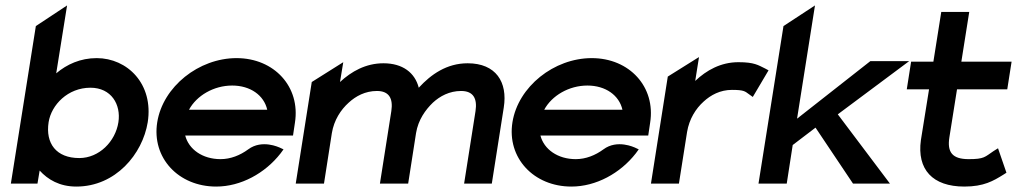

<svg xmlns="http://www.w3.org/2000/svg" viewBox="-20 -676 3745 707"><path d="M20 0H118L126 -48C156 -15 199 11 261 11C406 11 505 -109 524 -226C546 -367 449 -462 336 -462C276 -462 226 -439 187 -406L227 -656L112 -580ZM159 -226C169 -290 230 -353 313 -353C390 -353 426 -291 416 -226C405 -155 345 -94 272 -94C187 -94 147 -148 159 -226Z M559 -226C538 -95 637 11 776 11C867 11 956 -38 1013 -111L1024 -126L1009 -133C1008 -133 945 -164 894 -126C864 -104 829 -90 792 -90C726 -90 675 -126 662 -177H1059L1066 -224C1087 -356 990 -462 851 -462C712 -462 580 -357 559 -226ZM676 -272C704 -324 767 -361 835 -361C902 -361 952 -325 964 -272Z M1069 0H1173L1202 -186C1210 -234 1235 -272 1264 -298C1290 -322 1325 -341 1368 -341C1413 -341 1428 -313 1421 -267L1379 0H1483L1512 -186C1520 -235 1547 -272 1574 -298C1600 -322 1635 -341 1678 -341C1723 -341 1738 -313 1731 -267L1689 0H1791L1835 -280C1850 -374 1806 -443 1702 -443C1625 -443 1567 -402 1522 -353C1508 -408 1463 -443 1392 -443C1327 -443 1274 -413 1232 -374L1244 -447L1128 -374Z M1867 -226C1846 -95 1945 11 2084 11C2175 11 2264 -38 2321 -111L2332 -126L2317 -133C2316 -133 2253 -164 2202 -126C2172 -104 2137 -90 2100 -90C2034 -90 1983 -126 1970 -177H2367L2374 -224C2395 -356 2298 -462 2159 -462C2020 -462 1888 -357 1867 -226ZM1984 -272C2012 -324 2075 -361 2143 -361C2210 -361 2260 -325 2272 -272Z M2377 0H2480L2510 -190C2518 -238 2542 -276 2571 -302C2597 -326 2632 -345 2675 -345C2719 -345 2723 -340 2738 -329L2752 -319L2810 -417L2797 -424C2772 -436 2758 -447 2699 -447C2634 -447 2581 -417 2540 -378L2554 -466L2439 -394Z M2773 0H2877L2899 -142L2983 -206L3121 0H3257L3065 -255L3328 -451H3185L2915 -239L2981 -656L2865 -580Z M3319 -347H3401L3371 -160C3356 -52 3414 11 3531 11C3603 11 3638 -10 3675 -33L3686 -40L3655 -130L3639 -120C3606 -98 3605 -90 3547 -90C3487 -90 3467 -115 3476 -171L3504 -347H3689L3705 -449H3520L3549 -632H3446L3417 -449H3335Z"/></svg>

Font: Charger Sport
Style: BlkObl
Weight: 900
Designer: Jasper
Foundry: Cannot Into Space Fonts
Version: Version 1.1